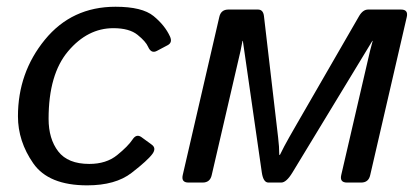

<svg xmlns="http://www.w3.org/2000/svg" viewBox="-20 -541 1235 569"><path d="M33.2 -196.3Q33.2 -325.7 113 -423.3Q192.9 -521 322.3 -521Q401.4 -521 435.1 -493.4Q468.8 -465.8 483.9 -432.6Q491.7 -415 477.1 -407.2L444.8 -390.1Q428.2 -381.3 418.9 -402.3Q412.1 -418 387.7 -437.7Q363.3 -457.5 315.9 -457.5Q239.7 -457.5 181.9 -389.2Q124 -320.8 124 -189Q124 -129.4 152.6 -92.3Q181.2 -55.2 244.6 -55.2Q294.9 -55.2 327.1 -81.3Q359.4 -107.4 373 -127.9Q384.3 -145 398.9 -134.8L429.7 -112.3Q443.8 -102.1 432.1 -85.4Q418 -65.9 370.1 -28.8Q322.3 8.3 238.3 8.3Q124 8.3 78.6 -56.9Q33.2 -122.1 33.2 -196.3Z M538.6 0Q516.6 0 521.5 -22L629.9 -490.7Q634.8 -512.7 656.7 -512.7H744.6Q759.8 -512.7 762.2 -493.7L799.8 -171.4Q800.8 -161.1 804.2 -133.8Q807.6 -106.4 807.6 -82H809.6Q821.3 -106.4 836.9 -133.8Q852.5 -161.1 858.4 -171.4L1044.4 -493.7Q1055.7 -512.7 1070.8 -512.7H1168.5Q1190.4 -512.7 1185.5 -490.7L1077.1 -22Q1072.3 0 1050.3 0H1008.3Q986.3 0 991.2 -22L1076.7 -390.6Q1080.1 -404.8 1084.5 -419.9H1083.5L846.7 -29.8Q828.6 0 813.5 0H775.4Q760.3 0 755.9 -29.8L699.7 -419.9H698.7Q696.3 -405.8 692.9 -390.6L607.4 -22Q602.5 0 580.6 0Z"/></svg>

Font: Istok Web
Style: BoldItalic
Weight: 700
Italic angle: -13°
Designer: Andrey V. Panov
Foundry: Andrey V. Panov
Version: Version 1.0.2g